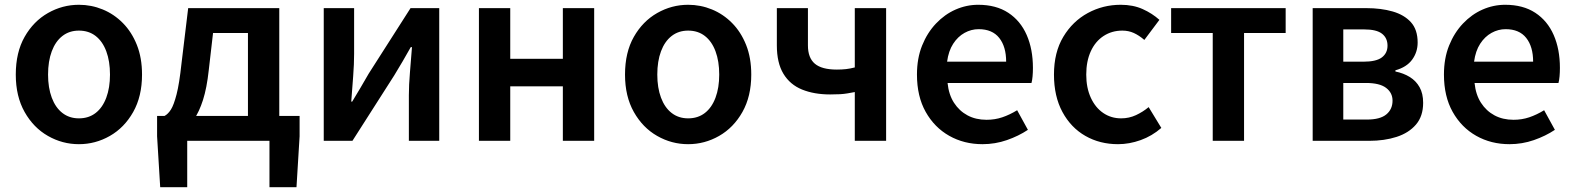

<svg xmlns="http://www.w3.org/2000/svg" viewBox="-20 -589 6586 803"><path d="M310 14Q241 14 180.5 -20.5Q120 -55 83 -120.5Q46 -186 46 -277Q46 -370 83 -435Q120 -500 180.5 -534.5Q241 -569 310 -569Q362 -569 409.5 -549.5Q457 -530 494 -492.5Q531 -455 552.5 -401Q574 -347 574 -277Q574 -186 537 -120.5Q500 -55 439.5 -20.5Q379 14 310 14ZM310 -94Q351 -94 380 -116.5Q409 -139 424.5 -180.5Q440 -222 440 -277Q440 -333 424.5 -374.5Q409 -416 380 -438.5Q351 -461 310 -461Q270 -461 241 -438.5Q212 -416 196.5 -374.5Q181 -333 181 -277Q181 -222 196.5 -180.5Q212 -139 241 -116.5Q270 -94 310 -94Z M763 0V194H650L637 -19V-104H1233V-19L1220 194H1107V0ZM1017 -39V-451H871L853 -295Q845 -221 829 -171Q813 -121 791.5 -90.5Q770 -60 743 -45.5Q716 -31 686 -28L668 -104Q683 -112 695 -131Q707 -150 718.5 -194.5Q730 -239 739 -323L767 -555H1148V-39Z M1334 0V-555H1461V-364Q1461 -322 1457 -269Q1453 -216 1449 -164H1453Q1468 -189 1488 -222.5Q1508 -256 1522 -281L1697 -555H1817V0H1690V-191Q1690 -233 1694.5 -286Q1699 -339 1703 -392H1698Q1684 -367 1664 -332.5Q1644 -298 1629 -274L1454 0Z M1983 0V-555H2114V-343H2334V-555H2465V0H2334V-228H2114V0Z M2858 14Q2789 14 2728.5 -20.5Q2668 -55 2631 -120.5Q2594 -186 2594 -277Q2594 -370 2631 -435Q2668 -500 2728.5 -534.5Q2789 -569 2858 -569Q2910 -569 2957.5 -549.5Q3005 -530 3042 -492.5Q3079 -455 3100.5 -401Q3122 -347 3122 -277Q3122 -186 3085 -120.5Q3048 -55 2987.5 -20.5Q2927 14 2858 14ZM2858 -94Q2899 -94 2928 -116.5Q2957 -139 2972.5 -180.5Q2988 -222 2988 -277Q2988 -333 2972.5 -374.5Q2957 -416 2928 -438.5Q2899 -461 2858 -461Q2818 -461 2789 -438.5Q2760 -416 2744.5 -374.5Q2729 -333 2729 -277Q2729 -222 2744.5 -180.5Q2760 -139 2789 -116.5Q2818 -94 2858 -94Z M3555 0V-204Q3539 -201 3524.5 -198.5Q3510 -196 3493.5 -195Q3477 -194 3452 -194Q3385 -194 3334.5 -214.5Q3284 -235 3256.5 -280.5Q3229 -326 3229 -399V-555H3359V-399Q3359 -347 3388 -322.5Q3417 -298 3480 -298Q3501 -298 3518.5 -300Q3536 -302 3555 -307V-555H3686V0Z M4089 14Q4012 14 3950 -21Q3888 -56 3851.5 -121Q3815 -186 3815 -277Q3815 -345 3836.5 -398.5Q3858 -452 3894.5 -490.5Q3931 -529 3976.5 -549Q4022 -569 4071 -569Q4146 -569 4197 -535.5Q4248 -502 4274 -442.5Q4300 -383 4300 -305Q4300 -286 4298.5 -269.5Q4297 -253 4294 -242H3943Q3948 -193 3970 -159Q3992 -125 4026.5 -106.5Q4061 -88 4106 -88Q4141 -88 4172 -98.5Q4203 -109 4234 -128L4279 -46Q4240 -20 4191 -3Q4142 14 4089 14ZM3941 -331H4188Q4188 -394 4159 -430.5Q4130 -467 4073 -467Q4042 -467 4014 -451.5Q3986 -436 3966.5 -406Q3947 -376 3941 -331Z M4656 14Q4580 14 4519.5 -20.5Q4459 -55 4423.5 -120.5Q4388 -186 4388 -277Q4388 -370 4427 -435Q4466 -500 4529.5 -534.5Q4593 -569 4667 -569Q4719 -569 4759 -551Q4799 -533 4829 -506L4766 -422Q4744 -441 4722 -451Q4700 -461 4674 -461Q4630 -461 4595.5 -438.5Q4561 -416 4542 -374.5Q4523 -333 4523 -277Q4523 -222 4542 -180.5Q4561 -139 4594 -116.5Q4627 -94 4669 -94Q4702 -94 4731 -107.5Q4760 -121 4784 -141L4837 -54Q4798 -20 4750.5 -3Q4703 14 4656 14Z M5052 0V-451H4878V-555H5357V-451H5183V0Z M5470 0V-555H5694Q5756 -555 5804.5 -541Q5853 -527 5881 -496Q5909 -465 5909 -411Q5909 -371 5886 -339.5Q5863 -308 5816 -295V-290Q5850 -283 5876 -267Q5902 -251 5917 -224.5Q5932 -198 5932 -159Q5932 -103 5902 -68Q5872 -33 5821 -16.5Q5770 0 5706 0ZM5598 -331H5682Q5736 -331 5759.5 -349Q5783 -367 5783 -398Q5783 -430 5760 -448Q5737 -466 5685 -466H5598ZM5598 -89H5697Q5752 -89 5778 -110.5Q5804 -132 5804 -168Q5804 -201 5777 -221.5Q5750 -242 5693 -242H5598Z M6293 14Q6216 14 6154 -21Q6092 -56 6055.5 -121Q6019 -186 6019 -277Q6019 -345 6040.5 -398.5Q6062 -452 6098.5 -490.5Q6135 -529 6180.5 -549Q6226 -569 6275 -569Q6350 -569 6401 -535.5Q6452 -502 6478 -442.5Q6504 -383 6504 -305Q6504 -286 6502.5 -269.5Q6501 -253 6498 -242H6147Q6152 -193 6174 -159Q6196 -125 6230.5 -106.5Q6265 -88 6310 -88Q6345 -88 6376 -98.5Q6407 -109 6438 -128L6483 -46Q6444 -20 6395 -3Q6346 14 6293 14ZM6145 -331H6392Q6392 -394 6363 -430.5Q6334 -467 6277 -467Q6246 -467 6218 -451.5Q6190 -436 6170.5 -406Q6151 -376 6145 -331Z"/></svg>

Font: Noto Sans HK SemiBold
Style: Regular
Weight: 600
Version: Version 2.004-H2;hotconv 1.0.118;makeotfexe 2.5.65603